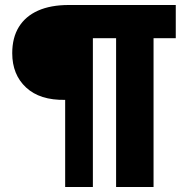

<svg xmlns="http://www.w3.org/2000/svg" viewBox="-20 -749 749 769"><path d="M241 0V-349Q140 -347 84.5 -398.5Q29 -450 29 -536Q29 -598 55.5 -641Q82 -684 132.5 -706.5Q183 -729 256 -729H684V-596H595V0H445V-596H352V0Z"/></svg>

Font: Mona Sans SemiExpanded
Style: Bold
Weight: 700
Width: 6
Designer: Deni Anggara
Foundry: GitHub
Version: Version 2.000